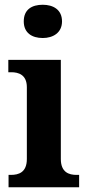

<svg xmlns="http://www.w3.org/2000/svg" viewBox="-20 -788 369 808"><path d="M160 -628C203 -628 241 -650 241 -698C241 -748 203 -768 160 -768C114 -768 80 -748 80 -698C80 -650 114 -628 160 -628ZM16 0H313V-52H302C271 -52 236 -62 236 -119V-536H15V-484H28C57 -484 93 -474 93 -421V-119C93 -62 58 -52 26 -52H16Z"/></svg>

Font: Noto Serif Bengali SemiCondensed
Style: Bold
Weight: 700
Width: 4
Designer: Juan Bruce, Universal Thirst, Indian Type Foundry and the Monotype Design Team.
Foundry: Monotype Imaging Inc.
Version: Version 2.003